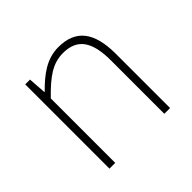

<svg xmlns="http://www.w3.org/2000/svg" viewBox="-134 -694 849 849"><g transform="rotate(-45 290.0 -270.0)"><path d="M105 0H141V-403C208 -472 256 -507 321 -507C411 -507 448 -450 448 -334V0H484V-339C484 -475 433 -540 325 -540C252 -540 197 -498 143 -443H141L135 -527H105Z"/></g></svg>

Font: Noto Sans T Chinese Thin
Style: Regular
Weight: 100
Designer: Ryoko NISHIZUKA (kana & ideographs); Paul D. Hunt (Latin, Greek & Cyrillic); Wenlong ZHANG (bopomofo); Sandoll Communica
Foundry: Adobe Systems Incorporated
Version: Version 1.000;PS 1;hotconv 1.0.78;makeotf.lib2.5.61930